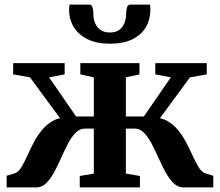

<svg xmlns="http://www.w3.org/2000/svg" viewBox="-20 -819 962 839"><path d="M9 0V-51L44 -61.5Q60 -66.5 72.5 -86.8Q85 -107 97.8 -135.2Q110.5 -163.5 126 -193.8Q141.5 -224 162.8 -250Q184 -276 213 -291.8Q242 -307.5 282 -305.5L280 -251.5L111 -481L37.5 -494V-543H262.5V-494L194.5 -481L312.5 -310H390V-481L331 -494V-543H589.5V-494L530 -481V-310H608.5L726.5 -481L658.5 -494V-543H883.5V-494L810 -481L641.5 -251.5L639 -305.5Q679.5 -307.5 708.5 -291.8Q737.5 -276 758.5 -250Q779.5 -224 795 -193.8Q810.5 -163.5 823.5 -135.2Q836.5 -107 849.2 -86.8Q862 -66.5 877.5 -61.5L912 -51V0H781.5Q757.5 0 738.5 -18.5Q719.5 -37 703.5 -66.2Q687.5 -95.5 672.8 -128.5Q658 -161.5 642.8 -190.8Q627.5 -220 609.5 -238.5Q591.5 -257 569 -257H530V-60.5L591.5 -50V0H328.5V-50L390 -60.5V-257H350.5Q328 -257 310 -238.5Q292 -220 276.8 -190.8Q261.5 -161.5 247 -128.5Q232.5 -95.5 216.5 -66.2Q200.5 -37 181.8 -18.5Q163 0 139 0ZM369.5 -799Q381.5 -799 384.8 -785.2Q388 -771.5 388 -756Q388 -737 395.2 -718.8Q402.5 -700.5 418.5 -688.8Q434.5 -677 460.5 -677Q486 -677 501.5 -688.8Q517 -700.5 524 -718.8Q531 -737 531 -756Q531 -771.5 534.5 -785.2Q538 -799 550 -799H635.5Q636.5 -794.5 636.8 -787.8Q637 -781 637 -776.5Q637 -734 617.5 -700.5Q598 -667 558.8 -647.5Q519.5 -628 460 -628Q402.5 -628 362.8 -647.5Q323 -667 302.5 -700.5Q282 -734 282 -776.5Q282 -782 282.5 -787.8Q283 -793.5 283.5 -799Z"/></svg>

Font: Merriweather 48pt
Style: Bold
Weight: 700
Version: Version 2.100